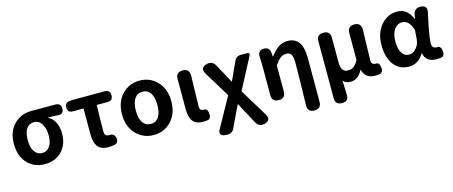

<svg xmlns="http://www.w3.org/2000/svg" viewBox="-47 -1186 4735 2006"><g transform="rotate(-15 2320.5 -182.5)"><path d="M305 14Q193 14 121 -60Q44 -139 44 -274Q44 -411 126 -489Q200 -560 312 -560H470H568Q629 -560 629 -501Q629 -437 562 -445Q559 -445 554 -446Q497 -449 464 -450V-445Q509 -420 534 -369.5Q559 -319 559 -251Q559 -129 487 -57Q417 14 305 14ZM307 -106Q358 -106 388.5 -148.5Q419 -191 419 -265Q419 -339 390 -388Q359 -440 307 -440Q254 -440 225 -401Q194 -358 194 -274Q194 -195 224.5 -150.5Q255 -106 307 -106Z M988 14Q910 14 875 -34Q843 -77 843 -164V-444H726Q672 -444 672 -500Q672 -553 723 -557L754 -560H957H1103Q1161 -560 1161 -502Q1161 -444 1103 -444H986Q981 -313 981 -157Q981 -106 1025 -106Q1027 -106 1028 -106Q1085 -113 1096 -55Q1105 -4 1059 7Q1021 14 988 14Z M1482 14Q1371 14 1295 -63Q1215 -145 1215 -279Q1215 -414 1295 -497Q1371 -574 1482 -574Q1594 -574 1669 -497Q1749 -414 1749 -279.5Q1749 -145 1669 -63Q1593 14 1482 14ZM1482 -106Q1539 -106 1569 -153Q1598 -198 1598 -279.5Q1598 -361 1569 -407Q1539 -454 1482 -454Q1425 -454 1394 -407Q1365 -360 1365 -279Q1365 -198 1394 -153Q1425 -106 1482 -106Z M2017 14Q1938 14 1903 -33Q1872 -75 1872 -159V-359V-486Q1872 -560 1946 -560Q2020 -560 2018 -482Q2017 -445 2015 -369Q2010 -211 2010 -152Q2010 -127 2021 -116.5Q2032 -106 2055 -106Q2056 -106 2057 -106Q2072 -109 2084 -96Q2094 -84 2097 -66Q2107 -4 2071 9Q2048 14 2017 14Z M2537 160 2414 -69H2410L2297 168Q2287 189 2267 200Q2247 211 2224 209L2197 207Q2164 204 2153.5 185Q2143 166 2159 137L2339 -187L2170 -464Q2124 -539 2210 -560Q2269 -573 2299 -520L2410 -316H2414L2505 -515Q2514 -536 2532.5 -548Q2551 -560 2574 -560H2601H2643Q2659 -560 2664 -551.5Q2669 -543 2662 -529L2484 -190L2664 106Q2710 182 2625 201Q2566 214 2537 160Z M3170 201Q3095 201 3097 123Q3105 -195 3105 -331Q3105 -396 3089 -422Q3073 -448 3033 -448Q2999 -448 2971 -426Q2944 -405 2910 -355V-73Q2910 0 2837 0Q2764 0 2764 -73V-393Q2764 -434 2761 -483Q2757 -519 2773 -539.5Q2789 -560 2824 -560Q2884 -560 2890 -499L2894 -457H2898Q2940 -514 2980 -542Q3027 -574 3082 -574Q3243 -574 3243 -349V-74V127Q3243 201 3170 201Z M3467 201Q3395 201 3395 127V-179V-487Q3395 -560 3468 -560Q3541 -560 3541 -487V-229Q3541 -167 3559.5 -139.5Q3578 -112 3619 -112Q3652 -112 3677 -130Q3704 -149 3729 -195V-486Q3729 -560 3803 -560Q3877 -560 3875 -482Q3874 -445 3872 -369Q3867 -211 3867 -152Q3867 -106 3915 -106Q3916 -106 3917 -106Q3932 -109 3944 -95Q3955 -83 3957 -65Q3968 -3 3932 8Q3911 14 3878 14Q3768 14 3745 -84H3742Q3695 9 3612 9Q3558 9 3532 -25Q3534 72 3537 124Q3543 201 3467 201Z M4243 14Q4142 14 4082 -62Q4021 -140 4021 -275.5Q4021 -411 4096 -495Q4166 -574 4268 -574Q4378 -574 4427 -453H4431L4439 -498Q4451 -560 4514 -560Q4595 -560 4578 -483Q4573 -460 4563 -412.5Q4553 -365 4548 -342Q4523 -213 4523 -158Q4523 -106 4578 -106Q4579 -106 4580 -106Q4597 -110 4609 -96Q4620 -84 4623 -64Q4633 -4 4599 8Q4575 14 4542 14Q4427 14 4407 -85H4403Q4345 14 4243 14ZM4277 -107Q4319 -107 4354 -147Q4389 -187 4393 -242L4400 -341Q4365 -453 4289 -453Q4241 -453 4208 -410Q4171 -363 4171 -277Q4171 -193 4200 -149Q4227 -107 4277 -107Z"/></g></svg>

Font: GenSenRounded JP B
Style: Regular
Weight: 700
Version: Version 1.501;PS 1;hotconv 16.6.51;makeotf.lib2.5.65220